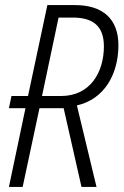

<svg xmlns="http://www.w3.org/2000/svg" viewBox="-20 -734 485 754"><path d="M15 0H69L135 -309H230L300 0H359L282 -320C388 -344 445 -440 445 -557C445 -660 383 -714 275 -714H166L90 -357H25L15 -309H80ZM220 -357H145L210 -665H266C347 -665 388 -630 388 -552C388 -450 334 -357 220 -357Z"/></svg>

Font: Noto Sans Condensed Light
Style: Italic
Weight: 300
Width: 3
Italic angle: -12°
Designer: Monotype Design Team
Foundry: Monotype Imaging Inc.
Version: Version 2.013